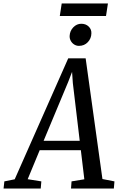

<svg xmlns="http://www.w3.org/2000/svg" viewBox="-86 -1083 680 1103"><path d="M-65.5 0 -61 -41 -1.5 -53 306 -748H406L502.5 -54.5L571.5 -41L568 0H322L325 -41L398.5 -53L378.5 -220H142L73 -53.5L151.5 -41L148 0ZM164.5 -274H372L332.5 -605.5L328 -670L306 -613ZM367.5 -819.5Q353 -819.5 340.5 -827.2Q328 -835 320.8 -848Q313.5 -861 314 -876.5Q315.5 -906 335.2 -926.2Q355 -946.5 381 -946.5Q407 -946.5 423.5 -930.5Q440 -914.5 439 -891.5Q438.5 -862 418.5 -840.8Q398.5 -819.5 367.5 -819.5ZM268.5 -1063H534L523 -991H257.5Z"/></svg>

Font: Merriweather 24pt SemiCondensed
Style: Italic
Weight: 400
Width: 4
Italic angle: -7.8°
Designer: Eben Sorkin
Foundry: Eben Sorkin
Version: Version 2.101